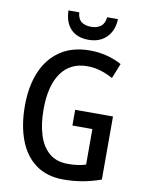

<svg xmlns="http://www.w3.org/2000/svg" viewBox="-100 -992 805 1070"><g transform="rotate(10 303.0 -456.5)"><path d="M332 -384H546V-27Q496 -9 444 0.5Q392 10 334 10Q240 10 177 -36.5Q114 -83 83 -166Q52 -249 52 -358Q52 -468 86.5 -550Q121 -632 189 -678Q257 -724 357 -724Q407 -724 453 -712Q499 -700 537 -679L503 -594Q469 -613 432.5 -624Q396 -635 357 -635Q261 -635 209.5 -562.5Q158 -490 158 -356Q158 -276 177 -213.5Q196 -151 237 -115.5Q278 -80 344 -80Q375 -80 399.5 -83.5Q424 -87 445 -94V-295H332ZM479 -923Q477 -858 438.5 -819.5Q400 -781 337 -781Q273 -781 237 -817.5Q201 -854 199 -923H260Q263 -886 283.5 -870.5Q304 -855 339 -855Q371 -855 392.5 -870.5Q414 -886 418 -923Z"/></g></svg>

Font: Noto Sans Ethiopic Condensed Medium
Style: Regular
Weight: 500
Width: 3
Designer: Monotype Design Team
Foundry: Monotype Imaging Inc.
Version: Version 2.102; ttfautohint (v1.8.4.7-5d5b)